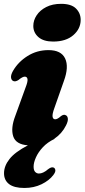

<svg xmlns="http://www.w3.org/2000/svg" viewBox="-28 -728 430 977"><path d="M242.5 -516.5Q193.5 -516.5 167.5 -539.2Q141.5 -562 141.5 -596Q141.5 -624.5 158.5 -650.2Q175.5 -676 207.2 -692.2Q239 -708.5 283 -708.5Q334.5 -708.5 358.5 -684.8Q382.5 -661 382.5 -627Q382.5 -581.5 345 -549Q307.5 -516.5 242.5 -516.5ZM249 -179Q237.5 -148 239.5 -134.5Q241.5 -121 253 -121Q264.5 -121 282 -137Q296 -147.5 306 -142Q315.5 -138.5 317.2 -124.8Q319 -111 307.5 -89Q287 -48 248.5 -22L249 -21Q213.5 -4 190 21.2Q166.5 46.5 154.8 73Q143 99.5 143 120Q143 138.5 151 146.8Q159 155 170 155Q191 155 215.5 134Q224 127.5 230.8 124.8Q237.5 122 244.5 124.5Q251.5 127 253.5 136.8Q255.5 146.5 243.5 162.5Q222.5 190.5 183.5 209.5Q144.5 228.5 96 228.5Q44 228.5 18.2 208.8Q-7.5 189 -7.5 153.5Q-7.5 116.5 20.5 81Q48.5 45.5 114 11.5Q52.5 7 39.2 -34.5Q26 -76 49.5 -137.5L101.5 -281Q114 -312.5 112 -325.2Q110 -338 98 -338Q86.5 -338 66 -321Q51 -311 40 -315.5Q30 -319.5 28.2 -333Q26.5 -346.5 38 -367Q64.5 -413 112.2 -443Q160 -473 218.5 -473Q283.5 -473 303.5 -430.2Q323.5 -387.5 297 -315.5Z"/></svg>

Font: Fraunces 72pt S050 Black
Style: Italic
Weight: 900
Italic angle: -16°
Version: Version 1.000; ttfautohint (v1.8.3)